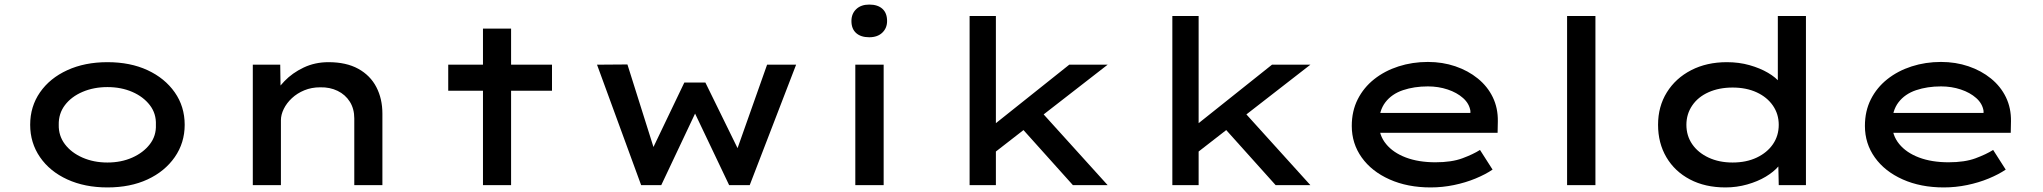

<svg xmlns="http://www.w3.org/2000/svg" viewBox="-20 -810 8939 840"><path d="M450 10Q351 10 274.5 -25Q198 -60 155 -122.5Q112 -185 112 -264Q112 -344 155 -406Q198 -468 274.5 -503Q351 -538 450 -538Q550 -538 625.5 -503Q701 -468 744.5 -406Q788 -344 788 -264Q788 -185 744.5 -122.5Q701 -60 625.5 -25Q550 10 450 10ZM450 -99Q510 -99 558.5 -120.5Q607 -142 635.5 -179Q664 -216 662 -264Q664 -313 635.5 -350Q607 -387 558.5 -408Q510 -429 450 -429Q390 -429 341 -408Q292 -387 264 -350Q236 -313 237 -264Q236 -216 264 -179Q292 -142 341 -120.5Q390 -99 450 -99Z M1086 0V-527H1206L1208 -387L1171 -381Q1190 -419 1224.5 -455Q1259 -491 1308.5 -514.5Q1358 -538 1417 -538Q1495 -538 1547.5 -509Q1600 -480 1626.5 -429Q1653 -378 1653 -313V0H1530V-292Q1530 -334 1510.5 -365Q1491 -396 1457 -412.5Q1423 -429 1381 -428Q1343 -428 1311.5 -415Q1280 -402 1257 -380.5Q1234 -359 1221.5 -333.5Q1209 -308 1209 -284V0H1148Q1120 0 1104.5 0Q1089 0 1086 0Z M2093 0V-685H2216V0ZM1941 -413V-527H2395V-413Z M2785 0 2592 -527 2725 -528 2848 -138 2826 -140 2974 -449H3066L3218 -139L3198 -137L3336 -527H3463L3260 0H3170L2991 -376L3054 -383L2873 0Z M3722 0V-527H3846V0ZM3783 -647Q3746 -647 3725.5 -665.5Q3705 -684 3705 -718Q3705 -750 3726 -770Q3747 -790 3783 -790Q3820 -790 3840.5 -771.5Q3861 -753 3861 -718Q3861 -687 3840 -667Q3819 -647 3783 -647Z M4324 -137 4313 -252 4658 -527H4826ZM4222 0V-740H4337V0ZM4674 0 4420 -283 4503 -357 4826 0Z M5211 -137 5200 -252 5545 -527H5713ZM5109 0V-740H5224V0ZM5561 0 5307 -283 5390 -357 5713 0Z M6239 10Q6138 10 6059.5 -25Q5981 -60 5937.5 -121Q5894 -182 5894 -259Q5894 -324 5920 -375.5Q5946 -427 5992 -463.5Q6038 -500 6098.5 -519.5Q6159 -539 6227 -539Q6291 -539 6347 -520Q6403 -501 6445.5 -466.5Q6488 -432 6511 -384.5Q6534 -337 6533 -279L6532 -229H5993L5970 -316H6429L6413 -303V-325Q6408 -357 6381 -381Q6354 -405 6313.5 -418.5Q6273 -432 6227 -432Q6167 -432 6118 -415.5Q6069 -399 6041 -362.5Q6013 -326 6013 -268Q6013 -218 6044 -180Q6075 -142 6130.5 -121Q6186 -100 6260 -100Q6331 -100 6378 -117.5Q6425 -135 6455 -154L6510 -68Q6479 -47 6435.5 -29Q6392 -11 6341.5 -0.5Q6291 10 6239 10Z M6836 0V-740H6960V0Z M7529 10Q7440 10 7373.5 -25Q7307 -60 7270.5 -122Q7234 -184 7234 -264Q7234 -344 7272.5 -406Q7311 -468 7379 -503Q7447 -538 7535 -538Q7588 -538 7634 -525Q7680 -512 7715 -491.5Q7750 -471 7769.5 -446Q7789 -421 7791 -396L7758 -392V-740H7881V0H7762L7759 -140L7783 -132Q7782 -107 7761 -82.5Q7740 -58 7705 -37Q7670 -16 7624 -3Q7578 10 7529 10ZM7560 -99Q7620 -99 7665.5 -120.5Q7711 -142 7736.5 -179Q7762 -216 7762 -264Q7762 -311 7736.5 -348Q7711 -385 7665.5 -406Q7620 -427 7560 -427Q7501 -427 7455 -406.5Q7409 -386 7383.5 -348.5Q7358 -311 7358 -264Q7358 -216 7383.5 -179Q7409 -142 7455 -120.5Q7501 -99 7560 -99Z M8484 10Q8383 10 8304.5 -25Q8226 -60 8182.5 -121Q8139 -182 8139 -259Q8139 -324 8165 -375.5Q8191 -427 8237 -463.5Q8283 -500 8343.5 -519.5Q8404 -539 8472 -539Q8536 -539 8592 -520Q8648 -501 8690.5 -466.5Q8733 -432 8756 -384.5Q8779 -337 8778 -279L8777 -229H8238L8215 -316H8674L8658 -303V-325Q8653 -357 8626 -381Q8599 -405 8558.5 -418.5Q8518 -432 8472 -432Q8412 -432 8363 -415.5Q8314 -399 8286 -362.5Q8258 -326 8258 -268Q8258 -218 8289 -180Q8320 -142 8375.5 -121Q8431 -100 8505 -100Q8576 -100 8623 -117.5Q8670 -135 8700 -154L8755 -68Q8724 -47 8680.5 -29Q8637 -11 8586.5 -0.5Q8536 10 8484 10Z"/></svg>

Font: Lexend Tera Medium
Style: Regular
Weight: 500
Designer: Bonnie Shaver-Troup, Thomas Jockin
Foundry: Lexend
Version: Version 1.007